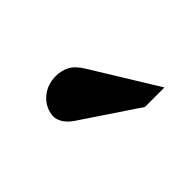

<svg xmlns="http://www.w3.org/2000/svg" viewBox="-46 -830 425 425"><g transform="rotate(-45 166.5 -618.0)"><path d="M225.6 -523.9 92.8 -612.8Q78.6 -622.6 71.8 -635.3Q64.9 -647.9 68.4 -662.1Q72.8 -683.1 90.8 -697.5Q108.9 -711.9 134.8 -711.9Q151.9 -711.9 166.3 -704.3Q180.7 -696.8 193.8 -674.8L286.6 -523.9Z"/></g></svg>

Font: XB Zar
Style: Bold Italic
Weight: 700
Italic angle: -12°
Designer: Behnam
Foundry: Irmug
Version: Version 8.005 2009